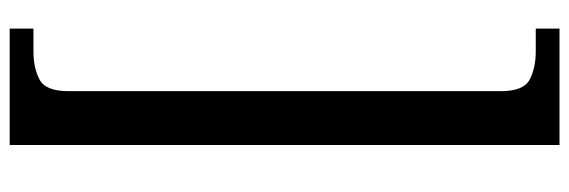

<svg xmlns="http://www.w3.org/2000/svg" viewBox="-409 -404 1174 396"><g transform="rotate(90 178.0 -206.0)"><path d="M279 -773V361H39V312H86Q120 312 144 299.5Q168 287 168 240V-652Q168 -699 144 -711.5Q120 -724 86 -724H39V-773Z"/></g></svg>

Font: Noto Serif Telugu SemiBold
Style: Regular
Weight: 600
Designer: Jelle Bosma - Monotype Design Team
Foundry: Monotype Imaging Inc.
Version: Version 2.005; ttfautohint (v1.8.4.7-5d5b)